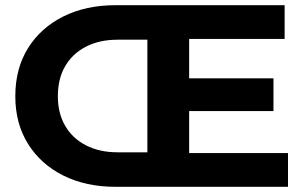

<svg xmlns="http://www.w3.org/2000/svg" viewBox="-20 -720 1176 740"><path d="M425 0Q311 0 224 -43.5Q137 -87 88 -165.5Q39 -244 39 -349Q39 -456 88 -534.5Q137 -613 224 -656.5Q311 -700 425 -700H589V-567H433Q364 -567 312 -540.5Q260 -514 231.5 -465.5Q203 -417 203 -349Q203 -283 231.5 -234.5Q260 -186 312 -159.5Q364 -133 433 -133H589V0ZM548 0V-700H1077V-570H709V-130H1090V0ZM697 -292V-418H1034V-292Z"/></svg>

Font: Montserrat Thin
Style: Bold
Weight: 700
Version: Version 9.000